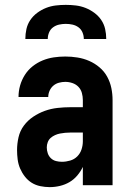

<svg xmlns="http://www.w3.org/2000/svg" viewBox="-20 -760 540 788"><path d="M184 8Q165 8 145.5 4Q126 0 110 -10Q94 -20 82 -35.5Q70 -51 62.5 -68.5Q55 -86 52.5 -105.5Q50 -125 50 -144Q50 -170 56 -196.5Q62 -223 78 -244.5Q94 -266 116.5 -281Q139 -296 164 -305Q189 -314 216 -317Q243 -320 269 -320H320V-349Q320 -364 316 -378.5Q312 -393 302 -403.5Q292 -414 277.5 -419Q263 -424 248 -424Q235 -424 222 -420.5Q209 -417 199 -408.5Q189 -400 183.5 -387.5Q178 -375 178 -362H56Q56 -386 62.5 -409Q69 -432 82 -452.5Q95 -473 114 -488Q133 -503 155 -512Q177 -521 200.5 -524.5Q224 -528 248 -528Q273 -528 298 -524Q323 -520 346 -510Q369 -500 388.5 -483.5Q408 -467 420 -445Q432 -423 437 -398.5Q442 -374 442 -349V0H320V-75Q311 -56 297 -39.5Q283 -23 265 -12.5Q247 -2 226 3Q205 8 184 8ZM234 -96Q251 -96 268 -101Q285 -106 297 -118Q309 -130 314.5 -146.5Q320 -163 320 -180V-216H269Q258 -216 247.5 -215Q237 -214 226.5 -212Q216 -210 206 -205.5Q196 -201 188 -194Q180 -187 176 -176.5Q172 -166 172 -155Q172 -143 176 -131Q180 -119 189 -110.5Q198 -102 210 -99Q222 -96 234 -96ZM84 -600Q84 -621 88.5 -641Q93 -661 104.5 -678Q116 -695 133 -707.5Q150 -720 169 -727.5Q188 -735 208.5 -737.5Q229 -740 250 -740Q271 -740 291.5 -737.5Q312 -735 331 -727.5Q350 -720 367 -707.5Q384 -695 395.5 -678Q407 -661 411.5 -641Q416 -621 416 -600H324Q324 -614 318.5 -627Q313 -640 302 -648Q291 -656 277.5 -659Q264 -662 250 -662Q236 -662 222.5 -659Q209 -656 198 -648Q187 -640 181.5 -627Q176 -614 176 -600Z"/></svg>

Font: Iosevka Curly Extrabold
Style: Regular
Weight: 800
Monospace: yes
Designer: Belleve Invis
Foundry: Belleve Invis
Version: Version 22.1.2; ttfautohint (v1.8.4)